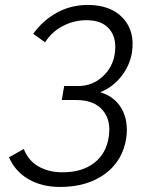

<svg xmlns="http://www.w3.org/2000/svg" viewBox="-20 -739 593 768"><path d="M220.2 8.8Q147.5 8.8 94 -22.2Q40.5 -53.2 16.1 -109.9L75.2 -143.1Q92.8 -97.2 133.5 -73.5Q174.3 -49.8 231 -49.8Q307.6 -49.8 356.4 -87.2Q405.3 -124.5 415 -191.9Q425.3 -257.8 390.6 -298.3Q356 -338.9 285.2 -338.9H227.1L236.8 -395H293.9Q348.6 -395 389.6 -431.9Q430.7 -468.8 439 -523.9Q448.2 -585 418.5 -621.6Q388.7 -658.2 326.2 -658.2Q275.9 -658.2 231.4 -635Q187 -611.8 160.2 -569.8L112.8 -604Q152.3 -658.2 208.3 -688.7Q264.2 -719.2 331.1 -719.2Q422.9 -719.2 471.7 -666.7Q520.5 -614.3 507.8 -528.8Q499 -476.6 465.3 -433.6Q431.6 -390.6 380.9 -370.1Q439.9 -352.5 467.3 -303Q494.6 -253.4 484.9 -186Q470.7 -95.2 399.7 -43.2Q328.6 8.8 220.2 8.8Z"/></svg>

Font: Rawline
Style: Italic
Weight: 400
Italic angle: -12°
Designer: Matt McInerney, Pablo Impallari, Rodrigo Fuenzalida
Foundry: Matt McInerney, Pablo Impallari, Rodrigo Fuenzalida
Version: Version 4.020;PS 004.020;hotconv 1.0.88;makeotf.lib2.5.64775